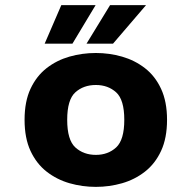

<svg xmlns="http://www.w3.org/2000/svg" viewBox="-20 -719 750 750"><path d="M354.5 11Q301.5 11 251.8 -3.2Q202 -17.5 162.2 -48.5Q122.5 -79.5 99.2 -129.5Q76 -179.5 76 -251Q76 -322.5 99.2 -372.2Q122.5 -422 162 -452.8Q201.5 -483.5 251.2 -497.8Q301 -512 354.5 -512Q407 -512 456.8 -497.8Q506.5 -483.5 546.2 -452.8Q586 -422 609.2 -372Q632.5 -322 632.5 -251Q632.5 -179.5 609.2 -129.5Q586 -79.5 546.2 -48.5Q506.5 -17.5 456.8 -3.2Q407 11 354.5 11ZM354.5 -114Q402 -114 433.8 -143.2Q465.5 -172.5 465.5 -251Q465.5 -329.5 433.8 -358.2Q402 -387 354.5 -387Q306 -387 274.2 -358.2Q242.5 -329.5 242.5 -251Q242.5 -172 274.5 -143Q306.5 -114 354.5 -114ZM154.5 -548.5 219.5 -699H353.5L263 -548.5ZM318 -548.5 410 -699H550.5L421.5 -548.5Z"/></svg>

Font: League Mono
Style: Bold
Weight: 700
Width: 6
Designer: Tyler Finck
Foundry: The League of Moveable Type / Tyler Finck
Version: Version 2.300;RELEASE